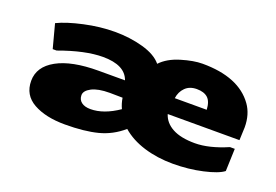

<svg xmlns="http://www.w3.org/2000/svg" viewBox="-80 -749 1434 996"><g transform="rotate(20 637.5 -251.5)"><path d="M819.3 -305.2H995.6Q993.2 -350.6 972.2 -369.6Q951.2 -388.7 911.4 -388.7Q871.6 -388.7 847.9 -365Q824.2 -341.3 819.3 -305.2ZM427.2 -102.1Q500 -102.1 581.1 -157.7Q568.4 -185.1 564 -214.8Q514.2 -215.8 493.2 -215.8Q428.7 -215.8 393.8 -197.5Q358.9 -179.2 358.9 -154.5Q358.9 -129.9 377 -116Q395 -102.1 427.2 -102.1ZM544.9 -303.7Q519 -378.9 397 -378.9Q298.8 -378.9 158.7 -327.6H137.2L102.5 -458.5Q154.3 -483.9 241.9 -503.2Q329.6 -522.5 411.4 -522.5Q493.2 -522.5 566.2 -502.2Q639.2 -481.9 672.4 -441.4Q710.4 -481.9 777.8 -502.2Q845.2 -522.5 894 -522.5Q1095.2 -522.5 1176.8 -407.7Q1211.9 -358.4 1211.9 -286.6L1209 -215.3H813Q826.7 -170.9 872.6 -146Q918.5 -121.1 996.3 -121.1Q1074.2 -121.1 1175.3 -164.6H1201.7L1197.3 -40.5Q1167.5 -17.1 1089.6 0.5Q1011.7 18.1 925.5 18.1Q839.4 18.1 765.6 -4.6Q691.9 -27.3 642.1 -70.8Q583 -19.5 509.8 -0.7Q436.5 18.1 329.8 18.1Q223.1 18.1 155.8 -19.5Q88.4 -57.1 88.4 -135.3Q88.4 -213.4 169.9 -258.5Q251.5 -303.7 398.9 -303.7Z"/></g></svg>

Font: Seymour One
Style: Book
Weight: 400
Designer: vernon adams
Foundry: vernon adams
Version: Version 1.000; ttfautohint (v0.93) -l 8 -r 50 -G 200 -x 0 -w